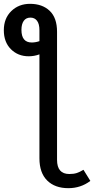

<svg xmlns="http://www.w3.org/2000/svg" viewBox="-85 -770 492 1003"><path d="M387 175Q337 213 272 213Q202 213 161.5 173Q121 133 121 57V-486Q94 -476 65 -476Q9 -476 -28 -513Q-65 -550 -65 -612Q-65 -674 -26 -712Q13 -750 72 -750Q136 -750 174.5 -713.5Q213 -677 213 -604V65Q213 139 277 139Q300 139 315.5 134Q331 129 351 117ZM121 -555V-612Q121 -645 108.5 -661.5Q96 -678 74 -678Q51 -678 39 -661Q27 -644 27 -614Q27 -548 81 -548Q100 -548 121 -555Z"/></svg>

Font: FiraGOUPP
Style: Medium
Weight: 400
Designer: bBox Type
Foundry: bBox Type GmbH
Version: Version 1.001